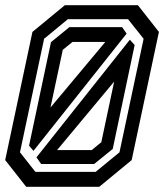

<svg xmlns="http://www.w3.org/2000/svg" viewBox="-35 -720 632 740"><path d="M66 0 -15 -103 90 -597 215 -700H496.5L577.5 -597L472.5 -103L347.5 0ZM185 -141.5H318.5L355.5 -172L405 -405.5ZM123.5 -88 105.5 -113.5 465.5 -567 484 -546.5 399.5 -146 328 -88ZM101.5 -57.5H333.5L425.5 -133L518.5 -570.5L458.5 -646H226.5L135 -570.5L42 -133ZM77 -158.5 161.5 -557.5 232.5 -615.5H435.5L453 -590.5L94 -138.5ZM159.5 -305.5 371 -558.5H244.5L207 -528Z"/></svg>

Font: Tourney SemiBold
Style: Italic
Weight: 600
Italic angle: -12°
Version: Version 1.015